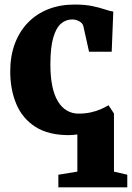

<svg xmlns="http://www.w3.org/2000/svg" viewBox="-20 -583 580 844"><path d="M236.5 240.5V185L320 171.5V8Q311 9 301.5 10Q292 11 282.5 11Q193 11 136 -25.2Q79 -61.5 52 -125Q25 -188.5 25 -269.5Q25 -336.5 45.2 -390.8Q65.5 -445 102.8 -483.5Q140 -522 192 -542.5Q244 -563 307.5 -563Q354.5 -563 386.2 -556.2Q418 -549.5 440 -542Q462 -534.5 478 -532L471 -355.5H371.5L346.5 -467.5Q344 -477.5 336 -484.2Q328 -491 317.5 -494.2Q307 -497.5 298 -497.5Q269.5 -497.5 248 -479Q226.5 -460.5 214 -417.2Q201.5 -374 201.5 -299Q201.5 -245 210 -204.2Q218.5 -163.5 235 -136.8Q251.5 -110 274.5 -96.8Q297.5 -83.5 325.5 -83.5Q354 -83.5 378 -88.8Q402 -94 422 -102.5Q442 -111 457 -120.5L481 -84V171.5L539.5 185V240.5Z"/></svg>

Font: Merriweather 36pt Black
Style: Regular
Weight: 900
Version: Version 2.100